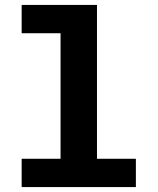

<svg xmlns="http://www.w3.org/2000/svg" viewBox="-20 -760 640 780"><path d="M68 -115H226V-625H68V-740H374V-115H532V0H68Z"/></svg>

Font: iA Writer Duo S
Style: Bold
Weight: 700
Designer: Mike Abbink, Paul van der Laan, Pieter van Rosmalen, Oliver Reichenstein
Foundry: Bold Monday and Information Architects Inc.
Version: Version 2.000